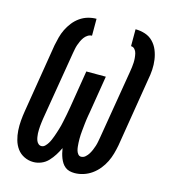

<svg xmlns="http://www.w3.org/2000/svg" viewBox="-110 -824 821 922"><g transform="rotate(15 300.0 -363.5)"><path d="M345 8Q332 8 320 5Q308 2 298.5 -5.5Q289 -13 282.5 -23Q276 -33 271.5 -44.5Q267 -56 264 -68Q261 -80 259 -93Q250 -74 239 -56.5Q228 -39 213.5 -23.5Q199 -8 179.5 0Q160 8 140 8Q116 8 94.5 -2.5Q73 -13 59.5 -31.5Q46 -50 39.5 -73Q33 -96 31.5 -120Q30 -144 32 -168.5Q34 -193 38 -217L94 -560Q98 -580 103.5 -601Q109 -622 118.5 -641.5Q128 -661 142 -679Q156 -697 174.5 -710Q193 -723 214 -729Q235 -735 256 -735V-651Q245 -651 235 -644.5Q225 -638 218.5 -629Q212 -620 207 -609.5Q202 -599 198.5 -588.5Q195 -578 193 -567.5Q191 -557 189 -546L132 -204Q131 -195 129.5 -185.5Q128 -176 127.5 -167Q127 -158 126.5 -149Q126 -140 126.5 -131Q127 -122 128.5 -113Q130 -104 133 -96Q136 -88 142.5 -82Q149 -76 158 -76Q168 -76 176 -84Q184 -92 189.5 -101Q195 -110 199 -119.5Q203 -129 206.5 -138.5Q210 -148 213 -157.5Q216 -167 219 -176.5Q222 -186 224.5 -196Q227 -206 229 -216Q231 -226 233 -235.5Q235 -245 237 -255Q239 -265 240.5 -274.5Q242 -284 244 -294L274 -478H371L341 -294Q339 -284 337.5 -274.5Q336 -265 334.5 -255Q333 -245 332 -235Q331 -225 330 -215.5Q329 -206 328 -196Q327 -186 326.5 -176.5Q326 -167 326 -157Q326 -147 326.5 -137.5Q327 -128 328 -118.5Q329 -109 331.5 -100Q334 -91 340 -83.5Q346 -76 355 -76Q367 -76 376.5 -84.5Q386 -93 392 -103Q398 -113 402.5 -123.5Q407 -134 410.5 -145Q414 -156 416 -167Q418 -178 420 -189L477 -531Q479 -543 480.5 -554.5Q482 -566 482.5 -577.5Q483 -589 482 -600.5Q481 -612 478.5 -623Q476 -634 468.5 -642.5Q461 -651 450 -651V-735Q475 -735 498 -727.5Q521 -720 537.5 -703Q554 -686 563 -664Q572 -642 575.5 -617.5Q579 -593 577.5 -568Q576 -543 571 -518L515 -175Q511 -154 505 -132.5Q499 -111 489 -90.5Q479 -70 464 -51.5Q449 -33 430 -19.5Q411 -6 389 1Q367 8 345 8Z"/></g></svg>

Font: Iosevka Curly Slab MdEx
Style: Italic
Weight: 500
Width: 7
Italic angle: -9°
Monospace: yes
Designer: Belleve Invis
Foundry: Belleve Invis
Version: Version 11.0.0; ttfautohint (v1.8.3)